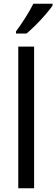

<svg xmlns="http://www.w3.org/2000/svg" viewBox="-20 -1010 302 1030"><path d="M163 0H78V-760H163ZM262 -980Q249 -961 224.5 -932.5Q200 -904 172 -876Q144 -848 122 -830H66V-842Q90 -874 116 -915Q142 -956 159 -990H262Z"/></svg>

Font: Noto Sans Ethiopic SemCond
Style: Regular
Weight: 400
Width: 4
Designer: Monotype Design Team
Foundry: Monotype Imaging Inc.
Version: Version 2.102; ttfautohint (v1.8.4.7-5d5b)